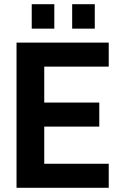

<svg xmlns="http://www.w3.org/2000/svg" viewBox="-20 -893 571 913"><path d="M130.9 -873H238.3V-756.8H130.9ZM323.2 -873H430.7V-756.8H323.2ZM190.4 -576.2V-405.3H452.1V-291H190.4V-114.3H497.1V0H58.6V-690.4H497.1V-576.2Z"/></svg>

Font: DINish
Style: Bold
Weight: 700
Designer: Bert Driehuis
Foundry: Playbeing
Version: Version 3.008; git-95204e4c-release